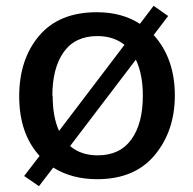

<svg xmlns="http://www.w3.org/2000/svg" viewBox="-20 -601 665 660"><path d="M507 -479 509 -480Q581 -399 581 -273Q581 -151 512 -68Q443 15 314 15Q227 15 163 -25L114 39L63 4L116 -65Q46 -142 46 -270Q46 -397 114.5 -478Q183 -559 313 -559Q399 -559 461 -519L508 -581L558 -546ZM160 -272H161Q161 -199 183 -151L408 -447Q370 -477 315 -477Q238 -477 199 -422Q160 -367 160 -272ZM316 -67Q392 -67 431.5 -121.5Q471 -176 471 -272Q471 -346 447 -396L221 -99Q258 -67 316 -67Z"/></svg>

Font: Martel Sans DemiBold
Style: Regular
Weight: 600
Designer: Dan Reynolds and Mathieu Réguer
Foundry: Dan Reynolds and Mathieu Réguer
Version: Version 1.001;PS 001.001;hotconv 1.0.70;makeotf.lib2.5.58329